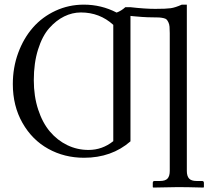

<svg xmlns="http://www.w3.org/2000/svg" viewBox="-20 -678 922 840"><path d="M334 -623.5Q296.4 -623.5 261 -606.2Q225.6 -588.9 195.3 -554.7Q165 -520.5 146.5 -461.4Q127.9 -402.3 127.9 -327.1Q127.9 -256.8 147 -198.7Q166 -140.6 198.5 -102.3Q231 -64 274.4 -43Q317.9 -22 367.2 -22Q427.7 -22 475.6 -60.5V-569.3Q416 -623.5 334 -623.5ZM647.9 -602.1Q626.5 -602.1 602.3 -603.8Q578.1 -605.5 564.5 -606.9L550.8 -608.4V-59.6Q468.3 12.2 347.7 12.2Q261.7 12.2 191.2 -26.9Q120.6 -65.9 78.4 -140.1Q36.1 -214.4 36.1 -310.1Q36.1 -382.8 59.8 -447Q83.5 -511.2 124.3 -557.6Q165 -604 222.9 -630.9Q280.8 -657.7 346.7 -657.7Q423.3 -657.7 490.2 -623Q510.7 -630.4 528.3 -646.5H550.8Q614.7 -639.2 659.2 -639.2Q707 -639.2 727.1 -642.1Q747.1 -645 775.4 -657.7H797.4V69.8Q797.4 92.3 807.1 103Q816.9 113.8 840.3 113.8H863.8Q872.1 113.8 872.1 122.1V140.6L870.1 142.6Q797.4 140.6 758.3 140.6L650.4 142.6L648.4 140.6V122.1Q648.4 113.8 656.2 113.8H679.7Q703.6 113.8 713.1 103Q722.7 92.3 722.7 69.8V-532.7Q722.7 -550.3 721.7 -561.3Q720.7 -572.3 716.8 -580.3Q712.9 -588.4 709 -592.5Q705.1 -596.7 694.8 -598.9Q684.6 -601.1 675.3 -601.6Q666 -602.1 647.9 -602.1Z"/></svg>

Font: Libertinage
Style: f
Weight: 400
Designer: OSP
Foundry: OSP
Version: Version 1.0; 2008; OFL relea